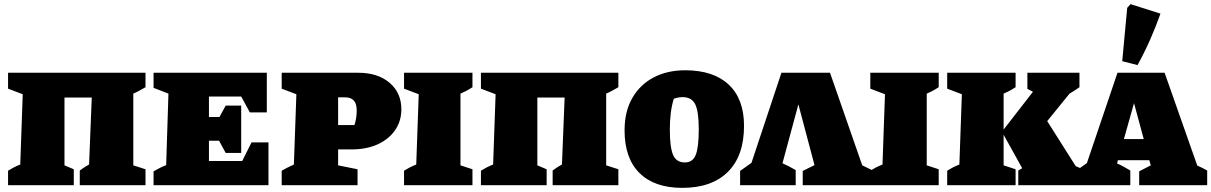

<svg xmlns="http://www.w3.org/2000/svg" viewBox="-20 -896 5861 929"><path d="M292 -424V-96L337 -77V0H19V-70Q32 -78 45 -85Q58 -92 78 -100L90 -440L19 -467V-544H684V-474Q672 -467 656.5 -458.5Q641 -450 625 -443V-96L684 -77V0H366V-71Q376 -78 384.5 -84Q393 -90 411 -100L424 -424Z M1197 -207H1279V0H723V-67Q737 -75 752.5 -83Q768 -91 784 -97L795 -443L723 -471V-544H1271V-352H1189L1147 -429H991V-330H1042L1072 -385H1147V-156H1072L1040 -215H991V-117H1152Z M1713 -544Q1808 -544 1865 -495.5Q1922 -447 1922 -367Q1922 -310 1891.5 -266Q1861 -222 1807 -197.5Q1753 -173 1680 -173H1616V-96L1710 -77V0H1343V-70Q1357 -78 1370.5 -85Q1384 -92 1402 -100L1414 -440L1343 -467V-544ZM1651 -425H1616V-291H1695Q1700 -305 1703 -324Q1706 -343 1706 -360Q1706 -395 1691.5 -410Q1677 -425 1651 -425Z M1935 0V-70Q1948 -78 1961 -85Q1974 -92 1994 -100L2006 -440L1935 -467V-544H2266V-474Q2254 -467 2245.5 -461.5Q2237 -456 2208 -443V-96L2266 -77V0Z M2580 -424V-96L2625 -77V0H2307V-70Q2320 -78 2333 -85Q2346 -92 2366 -100L2378 -440L2307 -467V-544H2972V-474Q2960 -467 2944.5 -458.5Q2929 -450 2913 -443V-96L2972 -77V0H2654V-71Q2664 -78 2672.5 -84Q2681 -90 2699 -100L2712 -424Z M3281 13Q3147 13 3074.5 -58.5Q3002 -130 3002 -265Q3002 -357 3039.5 -422Q3077 -487 3143 -521.5Q3209 -556 3295 -556Q3432 -556 3506 -486.5Q3580 -417 3580 -287Q3580 -142 3502 -64.5Q3424 13 3281 13ZM3294 -110Q3332 -110 3346.5 -147Q3361 -184 3361 -271Q3361 -356 3344 -391Q3327 -426 3283 -426Q3261 -426 3240 -418Q3230 -385 3225.5 -348Q3221 -311 3221 -269Q3221 -184 3236.5 -147Q3252 -110 3294 -110Z M3561 0V-69L3616 -108L3761 -544H3996L4152 -96Q4175 -85 4199 -73V0H3864V-69L3921 -97L3843 -391L3766 -106Q3798 -92 3830 -73V0Z M4191 0V-70Q4204 -78 4217 -85Q4230 -92 4250 -100L4262 -440L4191 -467V-544H4522V-474Q4510 -467 4501.5 -461.5Q4493 -456 4464 -443V-96L4522 -77V0Z M4563 0V-70Q4576 -78 4589 -85Q4602 -92 4622 -100L4634 -440L4563 -467V-544H4894V-474Q4882 -467 4873.5 -461.5Q4865 -456 4836 -443V-269L4978 -452L4951 -466V-544H5203V-474Q5179 -457 5155 -443L5047 -310L5185 -92L5220 -77V0H4907V-71Q4916 -77 4926 -82L4836 -244V-96L4894 -77V0Z M5773 -95Q5785 -90 5797.5 -83.5Q5810 -77 5821 -71V0H5492V-67L5548 -96L5541 -121H5389L5385 -105Q5402 -98 5418 -89Q5434 -80 5449 -71V0H5183V-67L5239 -107L5387 -544H5615ZM5418 -223H5514L5467 -397ZM5484 -581 5410 -600 5434 -858 5450 -876 5595 -830Q5572 -765 5544.5 -703Q5517 -641 5484 -581Z"/></svg>

Font: Piazzolla SC Black
Style: Regular
Weight: 900
Designer: Juan Pablo del Peral
Foundry: Huerta Tipografica
Version: Version 1.330